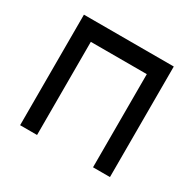

<svg xmlns="http://www.w3.org/2000/svg" viewBox="-112 -588 714 707"><g transform="rotate(30 245.0 -235.0)"><path d="M126 -396H364V0H436V-470H54V0H126Z"/></g></svg>

Font: Kreadon Medium
Style: Regular
Weight: 500
Designer: kohakuno
Foundry: StudioGnu
Version: Version 1.000;Glyphs 3.1.2 (3151)